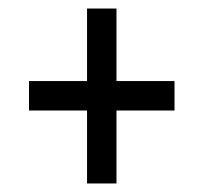

<svg xmlns="http://www.w3.org/2000/svg" viewBox="-20 -547 477 450"><path d="M184 -288H48V-357H184V-527H253V-357H389V-288H253V-117H184Z"/></svg>

Font: Noto Sans Bengali UI ExtraCondensed
Style: Regular
Weight: 400
Width: 2
Designer: Jelle Bosma - Monotype Design Team
Foundry: Monotype Imaging Inc.
Version: Version 2.003; ttfautohint (v1.8.4.7-5d5b)